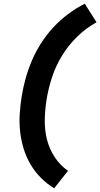

<svg xmlns="http://www.w3.org/2000/svg" viewBox="-20 -861 544 1042"><path d="M274 161Q235 137 202.5 104.5Q170 72 146.5 32.5Q123 -7 109 -52Q95 -97 89.5 -144.5Q84 -192 87 -241.5Q90 -291 98 -340Q106 -389 120 -438.5Q134 -488 154.5 -535.5Q175 -583 204 -628Q233 -673 269.5 -712.5Q306 -752 349.5 -784.5Q393 -817 440 -841L504 -740Q447 -709 399 -662Q351 -615 317 -559.5Q283 -504 263 -443.5Q243 -383 233 -322Q224 -266 223 -210.5Q222 -155 235 -103.5Q248 -52 277 -8Q306 36 349 66Z"/></svg>

Font: Iosevka Term Curly Hv Obl
Style: Regular
Weight: 900
Italic angle: -9°
Designer: Belleve Invis
Foundry: Belleve Invis
Version: Version 32.3.0